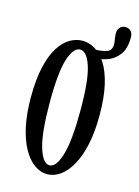

<svg xmlns="http://www.w3.org/2000/svg" viewBox="-101 -682 544 750"><g transform="rotate(15 171.5 -307.0)"><path d="M164.5 11Q137 11 112 -7Q87 -25 67.5 -60Q48 -95 37 -146Q26 -197 26 -263.5Q26 -336 37.8 -386.5Q49.5 -437 69.2 -468.2Q89 -499.5 113.8 -514Q138.5 -528.5 164.5 -528.5Q190.5 -528.5 215.2 -514Q240 -499.5 260 -468.2Q280 -437 291.8 -386.5Q303.5 -336 303.5 -263.5Q303.5 -197 292.5 -146Q281.5 -95 262 -60Q242.5 -25 217.2 -7Q192 11 164.5 11ZM164.5 -25Q191.5 -25 209 -82.8Q226.5 -140.5 226.5 -263.5Q226.5 -385.5 209 -439.2Q191.5 -493 164.5 -493Q137.5 -493 120 -439.2Q102.5 -385.5 102.5 -263.5Q102.5 -140.5 120 -82.8Q137.5 -25 164.5 -25ZM222.5 -474.5V-508Q247 -508 266.8 -514.8Q286.5 -521.5 286.5 -546Q286.5 -555.5 284.2 -567.8Q282 -580 282 -589.5Q282 -605 290.2 -614.2Q298.5 -623.5 312.5 -623.5Q326.5 -623.5 334.8 -614.5Q343 -605.5 343 -589.5Q343 -543 323.2 -518Q303.5 -493 275.5 -483.8Q247.5 -474.5 222.5 -474.5Z"/></g></svg>

Font: Imbue Thin 10pt
Style: Regular
Weight: 400
Version: Version 1.102